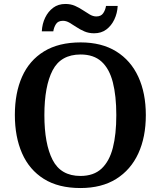

<svg xmlns="http://www.w3.org/2000/svg" viewBox="-20 -939 812 969"><path d="M386 10Q275 10 201.5 -36Q128 -82 91.5 -165Q55 -248 55 -359Q55 -470 91.5 -552Q128 -634 202 -679.5Q276 -725 387 -725Q493 -725 566.5 -679.5Q640 -634 678 -551.5Q716 -469 716 -358Q716 -247 678 -164.5Q640 -82 566.5 -36Q493 10 386 10ZM386 -51Q453 -51 492.5 -88Q532 -125 549.5 -193Q567 -261 567 -358Q567 -455 549.5 -523.5Q532 -592 492.5 -628Q453 -664 387 -664Q287 -664 245.5 -584Q204 -504 204 -358Q204 -213 245.5 -132Q287 -51 386 -51ZM455 -771Q428 -771 406 -780.5Q384 -790 365.5 -802.5Q347 -815 330.5 -824.5Q314 -834 298 -834Q273 -834 262.5 -817.5Q252 -801 249 -781H191Q193 -819 208 -850Q223 -881 248.5 -900Q274 -919 310 -919Q337 -919 358.5 -909.5Q380 -900 398.5 -887.5Q417 -875 433.5 -865.5Q450 -856 466 -856Q490 -856 501 -872.5Q512 -889 515 -909H574Q572 -872 557 -840.5Q542 -809 516.5 -790Q491 -771 455 -771Z"/></svg>

Font: Noto Rashi Hebrew SemiBold
Style: Regular
Weight: 600
Version: Version 1.006